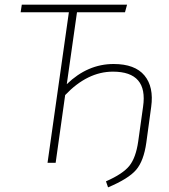

<svg xmlns="http://www.w3.org/2000/svg" viewBox="-20 -702 728 828"><path d="M470 -426Q562 -426 603 -376.5Q644 -327 632 -241L611 -87Q600 -8 567 30.5Q534 69 446 106L437 80Q510 48 538 13Q566 -22 576 -92L597 -242Q619 -393 467 -393Q357 -393 261 -292L220 0H185L277 -649H69L74 -682H528L519 -649H312L268 -339Q358 -426 470 -426Z"/></svg>

Font: Fira Sans UltraLight
Style: Italic
Weight: 200
Italic angle: -8°
Designer: Carrois Corporate & Edenspiekermann AG
Foundry: Carrois Corporate GbR & Edenspiekermann AG
Version: Version 4.203;PS 004.203;hotconv 1.0.88;makeotf.lib2.5.64775